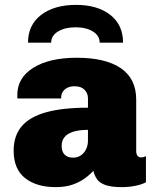

<svg xmlns="http://www.w3.org/2000/svg" viewBox="-20 -758 640 788"><path d="M208 10Q130 10 83 -27Q36 -64 36 -140Q36 -200 68.5 -239Q101 -278 168.5 -297Q236 -316 341 -316V-355Q341 -375 327 -389.5Q313 -404 286 -404Q261 -404 246 -391Q231 -378 231 -358V-354H52Q52 -355 51.5 -356Q51 -357 51 -358V-368Q51 -439 117 -480Q183 -521 295 -521Q413 -521 476 -478Q539 -435 539 -349V-139Q539 -126 544 -119Q549 -112 559 -112Q569 -112 579 -117V-10Q563 -1 536 4.5Q509 10 480 10Q437 10 413 1.5Q389 -7 378.5 -22Q368 -37 363 -57Q349 -41 327.5 -25.5Q306 -10 277 0Q248 10 208 10ZM280 -111Q298 -111 311.5 -120Q325 -129 333 -145Q341 -161 341 -181V-225Q305 -225 281 -217.5Q257 -210 245 -195.5Q233 -181 233 -159Q233 -136 245 -123.5Q257 -111 280 -111ZM95 -583Q95 -656 149 -697Q203 -738 292 -738Q380 -738 432.5 -697Q485 -656 485 -583H389Q389 -612 361 -629Q333 -646 290 -646Q247 -646 218.5 -629Q190 -612 190 -583Z"/></svg>

Font: Chivo Mono Medium Black
Style: Regular
Weight: 900
Monospace: yes
Version: Version 1.008